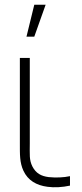

<svg xmlns="http://www.w3.org/2000/svg" viewBox="-20 -785 346 812"><path d="M125 -765 92 -630H125L173 -765ZM181 5C210 9 244 7 276 0V-40C249 -34 216 -33 186 -36C154 -40 132 -52 117 -81C103 -109 106 -132 106 -179V-540H64V-179C64 -132 63 -98 79 -63C98 -22 134 -1 181 5Z"/></svg>

Font: Hauora ExtraLight
Style: Regular
Weight: 200
Designer: Mikhail Sharanda
Foundry: WCYS & Co.
Version: Version 1.010